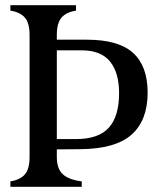

<svg xmlns="http://www.w3.org/2000/svg" viewBox="-20 -720 601 740"><path d="M165 -184H273Q360 -184 399.5 -228Q439 -272 439 -361Q439 -440 404 -483Q369 -526 295 -526H151V-567H315Q437 -567 493 -516Q549 -465 549 -363Q549 -256 487 -201Q425 -146 288 -145L165 -144ZM20 0V-21Q58 -27 76 -48Q94 -69 94 -115V-585Q94 -631 76 -652Q58 -673 20 -679V-700H108H185H273V-679Q235 -673 217 -652Q199 -631 199 -585V-115Q199 -69 222.5 -48Q246 -27 295 -21V0H181H108Z"/></svg>

Font: RL Madena Variable
Style: Regular
Weight: 400
Designer: I Kadek Wantara Putra
Foundry: Roughlines ID
Version: Version 1.000;Glyphs 3.1.2 (3151)